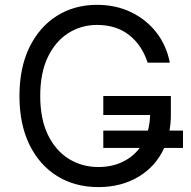

<svg xmlns="http://www.w3.org/2000/svg" viewBox="-20 -757 783 787"><path d="M730.1 -221.6V-150.6H653.1Q618.6 -74.9 547.8 -32.5Q476.9 9.9 383.5 9.9Q286.9 9.9 214 -35.5Q141 -81 100.3 -164.8Q59.7 -248.6 59.7 -363.6Q59.7 -478.7 100.3 -562.5Q141 -646.3 212.9 -691.8Q284.8 -737.2 377.8 -737.2Q454.5 -737.2 517 -707.2Q579.5 -677.2 621.1 -623.8Q662.6 -570.3 676.1 -500H585.2Q562.1 -571.7 509.4 -613.3Q456.7 -654.8 377.8 -654.8Q313.2 -654.8 260.3 -621.4Q207.4 -588.1 176.1 -523.1Q144.9 -458.1 144.9 -363.6Q144.9 -269.2 176.5 -204.2Q208.1 -139.2 262.1 -105.8Q316.1 -72.4 383.5 -72.4Q437.9 -72.4 481.2 -92.9Q524.5 -113.3 552.6 -150.6H403.4V-221.6H586.3Q594.5 -251.8 595.2 -285.5H403.4V-363.6H680.4V-285.5Q680.4 -252.5 674.7 -221.6Z"/></svg>

Font: Inter UI
Style: Regular
Weight: 400
Designer: Rasmus Andersson
Foundry: rsms
Version: 3.2;8d6f07862